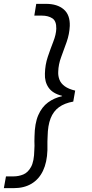

<svg xmlns="http://www.w3.org/2000/svg" viewBox="-40 -830 475 996"><path d="M199 -810Q257 -810 290.5 -781.5Q324 -753 322 -695Q320 -653 306 -613Q292 -573 277.5 -534.5Q263 -496 262 -457Q261 -436 268.5 -416.5Q276 -397 296 -382.5Q316 -368 350 -360L340 -303Q295 -295 266 -274Q237 -253 222.5 -216Q208 -179 207 -122Q206 -108 206 -96Q206 -84 206 -73.5Q206 -63 206 -51Q204 12 183 56Q162 100 123.5 123Q85 146 31 146H-20L-9 85H30Q57 85 81 75Q105 65 121 36Q137 7 138 -51Q139 -63 139 -74Q139 -85 138.5 -97Q138 -109 139 -122Q140 -190 158.5 -232.5Q177 -275 209 -298.5Q241 -322 282 -331V-333Q233 -345 212 -375.5Q191 -406 193 -448Q194 -494 208 -535.5Q222 -577 236.5 -614Q251 -651 252 -681Q253 -721 231.5 -735Q210 -749 177 -749H138L148 -810Z"/></svg>

Font: DM Sans 17pt Light
Style: Italic
Weight: 300
Italic angle: -10°
Version: Version 4.004;gftools[0.9.30]